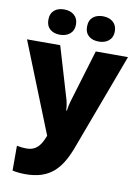

<svg xmlns="http://www.w3.org/2000/svg" viewBox="-107 -836 823 1144"><g transform="rotate(10 304.5 -263.5)"><path d="M104 -690C104 -638 140 -614 187 -614C232 -614 271 -638 271 -690C271 -743 232 -767 187 -767C140 -767 104 -743 104 -690ZM338 -690C338 -638 374 -614 422 -614C467 -614 506 -638 506 -690C506 -743 467 -767 422 -767C374 -767 338 -743 338 -690ZM-1 -553 217 -8 215 -3C196 45 172 88 109 88C86 88 64 85 50 82V232C69 236 93 240 128 240C273 240 340 170 391 35L610 -553H415L319 -235C315 -222 310 -202 307 -176H303C302 -197 298 -222 294 -236L200 -553Z"/></g></svg>

Font: Noto Sans Malayalam Black
Style: Regular
Weight: 900
Designer: Jelle Bosma - Monotype Design Team
Foundry: Monotype Imaging Inc.
Version: Version 2.104